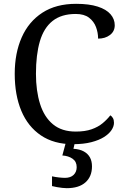

<svg xmlns="http://www.w3.org/2000/svg" viewBox="-20 -744 654 1004"><path d="M361 10Q262 10 194 -36Q126 -82 91.5 -164.5Q57 -247 57 -358Q57 -466 93.5 -548.5Q130 -631 201.5 -677.5Q273 -724 378 -724Q446 -724 491 -709.5Q536 -695 558 -669.5Q580 -644 580 -612Q580 -580 555 -561Q530 -542 493 -542Q493 -573 482 -602.5Q471 -632 445.5 -651.5Q420 -671 376 -671Q301 -671 255 -634.5Q209 -598 188.5 -528Q168 -458 168 -358Q168 -269 189.5 -200.5Q211 -132 257 -94Q303 -56 376 -56Q425 -56 459 -68Q493 -80 516.5 -99.5Q540 -119 557 -141Q565 -136 570.5 -126.5Q576 -117 576 -102Q576 -83 563 -63.5Q550 -44 524 -27.5Q498 -11 457.5 -0.5Q417 10 361 10ZM329 240Q319 240 305.5 238.5Q292 237 278 234.5Q264 232 252 229V178Q270 182 288.5 184Q307 186 320 186Q349 186 365 170.5Q381 155 381 130Q381 101 359.5 86Q338 71 306 69L327 -9H374L364 34Q397 36 418.5 48Q440 60 450.5 79.5Q461 99 461 126Q461 179 427 209.5Q393 240 329 240Z"/></svg>

Font: Noto Serif Myanmar
Style: Regular
Weight: 400
Designer: Ben Mitchell and the Monotype Design Team
Foundry: Monotype Imaging Inc.
Version: Version 2.106